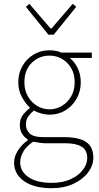

<svg xmlns="http://www.w3.org/2000/svg" viewBox="-20 -754 520 1008"><path d="M250 234Q159 234 106.5 197Q54 160 54 100Q54 68 73.5 37Q93 6 126 -18V-22Q108 -33 96 -52Q84 -71 84 -98Q84 -131 102.5 -153.5Q121 -176 136 -186V-190Q114 -210 95 -244.5Q76 -279 76 -322Q76 -370 98 -408Q120 -446 157 -468Q194 -490 240 -490Q260 -490 276 -486.5Q292 -483 302 -478H462V-450H346Q372 -429 388 -396Q404 -363 404 -322Q404 -274 382 -235.5Q360 -197 323 -174.5Q286 -152 240 -152Q219 -152 197 -158Q175 -164 158 -174Q142 -161 129 -143.5Q116 -126 116 -100Q116 -73 135.5 -53.5Q155 -34 210 -34H316Q396 -34 433 -8Q470 18 470 74Q470 114 443 150.5Q416 187 366.5 210.5Q317 234 250 234ZM240 -180Q275 -180 305 -198Q335 -216 353.5 -248Q372 -280 372 -322Q372 -365 354 -396Q336 -427 306 -444.5Q276 -462 240 -462Q186 -462 147 -424.5Q108 -387 108 -322Q108 -280 126.5 -248Q145 -216 175 -198Q205 -180 240 -180ZM252 206Q309 206 350.5 187Q392 168 415 138Q438 108 438 76Q438 34 408.5 16Q379 -2 322 -2H212Q208 -2 191 -4Q174 -6 154 -10Q118 14 102 42.5Q86 71 86 98Q86 146 129.5 176Q173 206 252 206ZM234 -572 116 -718 134 -734 246 -604H250L362 -734L380 -718L262 -572Z"/></svg>

Font: Assistant ExtraLight
Style: Regular
Weight: 200
Designer: Hebrew By Ben Nathan, Latin by Paul Hunt
Version: Version 3.000